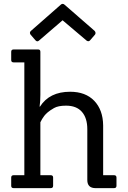

<svg xmlns="http://www.w3.org/2000/svg" viewBox="-20 -974 661 994"><path d="M295 -950Q299 -954 304.5 -954Q310 -954 315 -949L470 -814Q478 -804 472 -795L447 -766Q439 -756 428 -764L304 -869L182 -764Q172 -755 163 -766L138 -795Q131 -806 140 -814ZM570 0H475Q432 0 432 -42V-305Q432 -363 404 -395Q376 -427 322 -427Q281 -427 259.5 -414.5Q238 -402 227 -392.5Q216 -383 209 -374Q197 -358 189 -341V-67H242Q255 -67 255 -55V-12Q255 0 242 0H51Q38 0 38 -12V-55Q38 -67 51 -67H106V-651H51Q38 -651 38 -663V-706Q38 -718 51 -718H177Q189 -718 189 -706V-483Q189 -450 185 -422H187Q236 -499 343 -499Q423 -499 468 -452Q513 -405 514 -325V-67H570Q583 -67 583 -55V-12Q583 0 570 0Z"/></svg>

Font: Sanchez
Style: Regular
Weight: 400
Designer: Daniel Hernández
Foundry: LatinoType
Version: Version 1.001